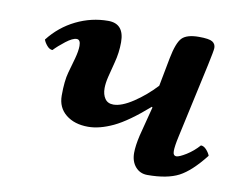

<svg xmlns="http://www.w3.org/2000/svg" viewBox="-58 -516 738 600"><g transform="rotate(10 311.0 -215.5)"><path d="M398.9 -106 422.9 -199.2 420.9 -201.2Q357.9 -146 314.5 -125.5Q271 -105 234.9 -105Q191.4 -105 164.3 -127Q137.2 -148.9 137.2 -187Q137.2 -233.9 145 -261.2L158.2 -308.1Q165 -333 165 -349.1Q165 -369.1 152.8 -369.1Q140.1 -369.1 118.9 -352.8Q97.7 -336.4 84 -321.8Q74.7 -321.8 66.4 -331.5Q58.1 -341.3 55.2 -350.1Q89.4 -394 138.2 -418Q187 -441.9 240.2 -441.9Q291 -441.9 291 -382.8Q291 -349.6 282.2 -316.9L270 -269Q265.1 -248.5 265.1 -232.9Q265.1 -212.9 273.9 -200Q282.7 -187 300.8 -187Q326.7 -187 363.5 -211.4Q400.4 -235.8 432.1 -270L449.2 -359.9Q459 -410.6 474.4 -426.3Q489.7 -441.9 527.8 -441.9Q560.5 -441.9 570.8 -435.3Q581.1 -428.7 581.1 -416Q581.1 -407.7 570.8 -359.9L519 -123Q512.2 -92.3 512.2 -77.1Q512.2 -62 522.9 -62Q531.7 -62 553.5 -75.4Q575.2 -88.9 592.8 -108.9Q602.1 -108.9 610.6 -99.4Q619.1 -89.8 622.1 -81.1Q579.6 -26.9 543 -7.8Q506.3 11.2 443.8 11.2Q420.4 11.2 405.8 -5.6Q391.1 -22.5 391.1 -49.8Q391.1 -72.3 398.9 -106Z"/></g></svg>

Font: Common Serif
Style: Bold Italic
Weight: 700
Italic angle: -12°
Designer: Philipp H. Poll, Khaled Hosny
Foundry: Stefan Peev, Context Ltd.
Version: Version 1.026